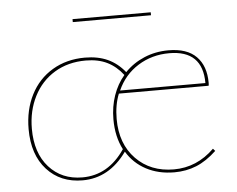

<svg xmlns="http://www.w3.org/2000/svg" viewBox="-44 -594 801 648"><g transform="rotate(-5 356.5 -269.5)"><path d="M489 -532H224V-542H489ZM665 -57Q631 -25 596.5 -11Q562 3 522 3Q468 3 426.5 -19Q385 -41 361 -81Q301 3 211 3Q136 3 90 -47.5Q44 -98 44 -185Q44 -250 70 -301Q96 -352 144 -380.5Q192 -409 254 -409Q298 -409 331 -394Q364 -379 389 -348Q417 -377 455 -393Q493 -409 537 -409Q600 -409 631.5 -377Q663 -345 663 -288Q663 -281 662 -278H358Q343 -241 343 -193Q343 -109 392.5 -58Q442 -7 521 -7Q599 -7 658 -65ZM355 -90Q332 -134 332 -193Q332 -236 345 -273.5Q358 -311 382 -339Q359 -369 328.5 -384Q298 -399 256 -399Q196 -399 150.5 -371.5Q105 -344 80 -295Q55 -246 55 -185Q55 -103 98 -55Q141 -7 211 -7Q299 -7 355 -90ZM363 -288H652Q652 -399 539 -399Q480 -399 433 -369.5Q386 -340 363 -288Z"/></g></svg>

Font: Ysabeau Infant Hairline
Style: Regular
Weight: 100
Designer: Christian Thalmann (Catharsis Fonts)
Version: Version 0.003